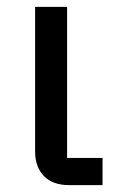

<svg xmlns="http://www.w3.org/2000/svg" viewBox="-20 -538 341 558"><path d="M278 0H181Q133 0 107.5 -26.5Q82 -53 82 -98V-518H175V-79H278Z"/></svg>

Font: IBM Plex Sans Text
Style: Regular
Weight: 450
Designer: Mike Abbink, Paul van der Laan, Pieter van Rosmalen
Foundry: Bold Monday
Version: Version 3.005